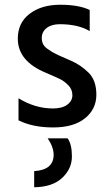

<svg xmlns="http://www.w3.org/2000/svg" viewBox="-20 -532 459 809"><path d="M265 51Q283 76 283 127.5Q283 179 242 217.5Q201 256 124 257V189Q206 184 206 120Q206 88 181 51ZM232 -430Q197 -430 176.5 -414Q156 -398 156 -372Q156 -341 182 -325Q190 -320 194.5 -316.5Q199 -313 209.5 -308Q220 -303 225 -300Q240 -293 279.5 -276Q319 -259 352.5 -226.5Q386 -194 386 -133Q386 -72 338 -33.5Q290 5 204 5Q118 5 58 -25V-118Q128 -75 203 -75Q242 -75 263.5 -91Q285 -107 285 -131Q285 -155 268 -172.5Q251 -190 233.5 -198.5Q216 -207 174 -225Q55 -274 55 -369Q55 -436 105 -474Q155 -512 233.5 -512Q312 -512 358 -490V-401Q309 -430 232 -430Z"/></svg>

Font: Hind Medium
Style: Regular
Weight: 500
Designer: Manushi Parikh, Satya Rajpurohit
Foundry: Indian Type Foundry
Version: Version 1.201;PS 1.0;hotconv 1.0.78;makeotf.lib2.5.61930; tt